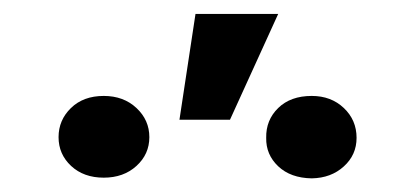

<svg xmlns="http://www.w3.org/2000/svg" viewBox="-20 -867 605 280"><path d="M241.7 -692.4 265.1 -846.7H385.7L315.4 -692.4ZM368.2 -666Q367.7 -691.9 385.7 -709.5Q403.8 -727.1 434.6 -727.1Q462.9 -727.1 481.4 -709.5Q500 -691.9 500 -666Q500 -641.1 481.4 -624.3Q462.9 -607.4 434.6 -606.9Q403.8 -607.4 385.7 -624.5Q367.7 -641.6 368.2 -666ZM65.4 -667Q65.4 -691.9 83.5 -709.5Q101.6 -727.1 131.3 -727.1Q160.2 -727.1 179 -709.5Q197.8 -691.9 197.8 -667Q197.8 -642.1 179 -625Q160.2 -607.9 131.3 -607.9Q102.1 -607.9 83.7 -625Q65.4 -642.1 65.4 -667Z"/></svg>

Font: Inter Semi Bold
Style: Regular
Weight: 600
Designer: Rasmus Andersson
Foundry: rsms
Version: Version 4.000;git-e0f93cc